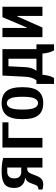

<svg xmlns="http://www.w3.org/2000/svg" viewBox="832 -1382 695 2400"><g transform="rotate(-90 1180.0 -182.5)"><path d="M10 0V-50Q53 -50 65 -80L90 -145Q102 -178 117 -192.5Q132 -207 156 -213V-217Q103 -219 66.5 -254Q30 -289 30 -350Q30 -441 80.5 -475.5Q131 -510 230 -510Q288 -510 328 -505.5Q368 -501 405 -490V0H285V-190H266Q228 -190 210 -145L180 -70Q164 -30 139.5 -10Q115 10 75 10Q53 10 34 6Q15 2 10 0ZM285 -265V-440H230Q195 -440 172.5 -419Q150 -398 150 -350Q150 -305 173 -285Q196 -265 230 -265Z M535 0V-500H850V-425H655V0Z M890 -250Q890 -389 939.5 -449.5Q989 -510 1090 -510Q1191 -510 1240.5 -449.5Q1290 -389 1290 -250Q1290 -111 1240.5 -50.5Q1191 10 1090 10Q989 10 939.5 -50.5Q890 -111 890 -250ZM1170 -250Q1170 -358 1149 -401.5Q1128 -445 1090 -445Q1052 -445 1031 -401.5Q1010 -358 1010 -250Q1010 -142 1031 -98.5Q1052 -55 1090 -55Q1128 -55 1149 -98.5Q1170 -142 1170 -250Z M1330 -75H1375Q1415 -125 1420 -210L1435 -500H1765V-75H1825V145H1750Q1717 88 1710 0H1445Q1438 88 1405 145H1330ZM1645 -75V-425H1551L1540 -210Q1535 -125 1495 -75Z M1915 0V-500H2030V-195H2035L2165 -500H2295V0H2180V-315H2175L2035 0Z"/></g></svg>

Font: Cuprum
Style: Bold
Weight: 700
Designer: Jovanny Lemonad
Foundry: Jovanny Lemonad
Version: Version 2.000